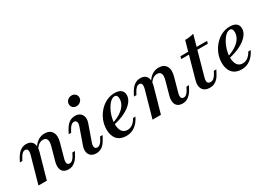

<svg xmlns="http://www.w3.org/2000/svg" viewBox="-6 -1282 2703 1950"><g transform="rotate(-30 1345.5 -306.5)"><path d="M408.1 11.3Q371 11.3 349.2 -6Q327.4 -23.4 322.6 -54.8Q317.7 -86.3 329 -127.4L371 -279Q384.7 -328.2 374.2 -354Q363.7 -379.8 329.8 -379.8Q303.2 -379.8 280.2 -363.7Q257.3 -347.6 237.9 -315.3L233.1 -332.3Q260.5 -379.8 296 -403.6Q331.5 -427.4 375 -427.4Q437.1 -427.4 462.1 -383.9Q487.1 -340.3 466.1 -266.9L421.8 -106.5Q412.1 -73.4 418.5 -54.4Q425 -35.5 446 -35.5Q464.5 -35.5 480.2 -49.2Q496 -62.9 510.5 -90.3L525 -118.5H554.8L536.3 -84.7Q521 -54.8 502 -33.5Q483.1 -12.1 460.1 -0.4Q437.1 11.3 408.1 11.3ZM58.9 0 146 -309.7Q154.8 -342.7 148.8 -361.7Q142.7 -380.6 121 -380.6Q103.2 -380.6 87.5 -366.9Q71.8 -353.2 57.3 -325.8L41.9 -297.6H12.9L30.6 -331.5Q46.8 -361.3 65.3 -382.7Q83.9 -404 107.3 -415.7Q130.6 -427.4 158.9 -427.4Q196.8 -427.4 218.1 -410.1Q239.5 -392.7 244.8 -361.3Q250 -329.8 238.7 -288.7L157.3 0Z M733.1 11.3Q696 11.3 673 -6.9Q650 -25 644.8 -56.5Q639.5 -87.9 654 -128.2L717.7 -308.9Q729.8 -341.1 723 -360.9Q716.1 -380.6 693.5 -380.6Q675.8 -380.6 660.1 -366.9Q644.4 -353.2 629.8 -325.8L614.5 -297.6H585.5L603.2 -331.5Q629.8 -381.5 660.9 -404.4Q691.9 -427.4 731.5 -427.4Q769.4 -427.4 791.9 -409.3Q814.5 -391.1 820.2 -359.7Q825.8 -328.2 810.5 -287.9L746.8 -107.3Q735.5 -75 741.9 -55.2Q748.4 -35.5 771 -35.5Q806.5 -35.5 835.5 -90.3L850 -118.5H879.8L861.3 -84.7Q834.7 -33.9 804 -11.3Q773.4 11.3 733.1 11.3ZM797.6 -504Q771.8 -504 755.2 -519.8Q738.7 -535.5 738.7 -560.5Q738.7 -587.1 758.5 -605.6Q778.2 -624.2 806.5 -624.2Q832.3 -624.2 849.2 -608.1Q866.1 -591.9 866.1 -567.7Q866.1 -541.1 846 -522.6Q825.8 -504 797.6 -504Z M1086.3 11.3Q1017.7 11.3 979.8 -30.2Q941.9 -71.8 941.9 -146Q941.9 -202.4 962.5 -252.8Q983.1 -303.2 1018.1 -342.7Q1053.2 -382.3 1099.2 -404.8Q1145.2 -427.4 1196 -427.4Q1244.4 -427.4 1270.2 -406.9Q1296 -386.3 1296 -347.6Q1296 -304.8 1263.3 -266.1Q1230.6 -227.4 1171.8 -197.2Q1112.9 -166.9 1033.1 -150V-173.4Q1091.1 -191.9 1131.5 -219.4Q1171.8 -246.8 1192.7 -280.2Q1213.7 -313.7 1213.7 -350.8Q1213.7 -375 1205.2 -387.1Q1196.8 -399.2 1180.6 -399.2Q1156.5 -399.2 1131.9 -377Q1107.3 -354.8 1087.1 -319Q1066.9 -283.1 1054.4 -239.9Q1041.9 -196.8 1041.9 -154.8Q1041.9 -96.8 1063.7 -66.5Q1085.5 -36.3 1125.8 -36.3Q1158.1 -36.3 1185.1 -55.2Q1212.1 -74.2 1233.9 -113.7H1262.1Q1232.3 -52.4 1187.9 -20.6Q1143.5 11.3 1086.3 11.3Z M1746 11.3Q1708.9 11.3 1687.1 -6Q1665.3 -23.4 1660.5 -54.8Q1655.6 -86.3 1666.9 -127.4L1708.9 -279Q1722.6 -328.2 1712.1 -354Q1701.6 -379.8 1667.7 -379.8Q1641.1 -379.8 1618.1 -363.7Q1595.2 -347.6 1575.8 -315.3L1571 -332.3Q1598.4 -379.8 1633.9 -403.6Q1669.4 -427.4 1712.9 -427.4Q1775 -427.4 1800 -383.9Q1825 -340.3 1804 -266.9L1759.7 -106.5Q1750 -73.4 1756.5 -54.4Q1762.9 -35.5 1783.9 -35.5Q1802.4 -35.5 1818.1 -49.2Q1833.9 -62.9 1848.4 -90.3L1862.9 -118.5H1892.7L1874.2 -84.7Q1858.9 -54.8 1839.9 -33.5Q1821 -12.1 1798 -0.4Q1775 11.3 1746 11.3ZM1396.8 0 1483.9 -309.7Q1492.7 -342.7 1486.7 -361.7Q1480.6 -380.6 1458.9 -380.6Q1441.1 -380.6 1425.4 -366.9Q1409.7 -353.2 1395.2 -325.8L1379.8 -297.6H1350.8L1368.5 -331.5Q1384.7 -361.3 1403.2 -382.7Q1421.8 -404 1445.2 -415.7Q1468.5 -427.4 1496.8 -427.4Q1534.7 -427.4 1556 -410.1Q1577.4 -392.7 1582.7 -361.3Q1587.9 -329.8 1576.6 -288.7L1495.2 0Z M2065.3 11.3Q2007.3 11.3 1982.3 -27Q1957.3 -65.3 1975 -127.4L2088.7 -535.5Q2116.9 -535.5 2142.3 -539.1Q2167.7 -542.7 2191.1 -549.2L2067.7 -106.5Q2058.1 -71 2066.1 -53.2Q2074.2 -35.5 2099.2 -35.5Q2120.2 -35.5 2137.1 -49.2Q2154 -62.9 2169.4 -91.1L2183.9 -118.5H2213.7L2189.5 -73.4Q2176.6 -48.4 2158.9 -29.4Q2141.1 -10.5 2118.1 0.4Q2095.2 11.3 2065.3 11.3ZM1956.5 -387.1 1964.5 -416.1H2276.6L2268.5 -387.1Z M2437.9 11.3Q2369.4 11.3 2331.5 -30.2Q2293.5 -71.8 2293.5 -146Q2293.5 -202.4 2314.1 -252.8Q2334.7 -303.2 2369.8 -342.7Q2404.8 -382.3 2450.8 -404.8Q2496.8 -427.4 2547.6 -427.4Q2596 -427.4 2621.8 -406.9Q2647.6 -386.3 2647.6 -347.6Q2647.6 -304.8 2614.9 -266.1Q2582.3 -227.4 2523.4 -197.2Q2464.5 -166.9 2384.7 -150V-173.4Q2442.7 -191.9 2483.1 -219.4Q2523.4 -246.8 2544.4 -280.2Q2565.3 -313.7 2565.3 -350.8Q2565.3 -375 2556.9 -387.1Q2548.4 -399.2 2532.3 -399.2Q2508.1 -399.2 2483.5 -377Q2458.9 -354.8 2438.7 -319Q2418.5 -283.1 2406 -239.9Q2393.5 -196.8 2393.5 -154.8Q2393.5 -96.8 2415.3 -66.5Q2437.1 -36.3 2477.4 -36.3Q2509.7 -36.3 2536.7 -55.2Q2563.7 -74.2 2585.5 -113.7H2613.7Q2583.9 -52.4 2539.5 -20.6Q2495.2 11.3 2437.9 11.3Z"/></g></svg>

Font: Playfair 5pt SemiExpanded Light SemiBold
Style: Italic
Weight: 600
Italic angle: -15.6°
Version: Version 2.001;gftools[0.9.30]